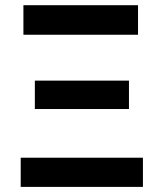

<svg xmlns="http://www.w3.org/2000/svg" viewBox="-20 -732 640 752"><path d="M71.7 -595.9V-711.6H520.6V-595.9ZM116.5 -305V-416.2H485.1V-305ZM61.1 0V-114.3H539.8V0Z"/></svg>

Font: Interface
Style: Bold
Weight: 700
Designer: Rasmus Andersson
Foundry: rsms
Version: Version 1.8